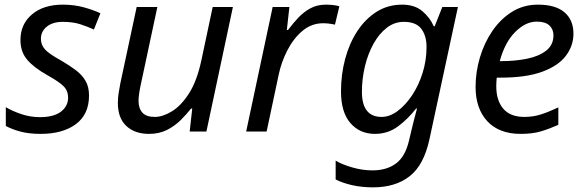

<svg xmlns="http://www.w3.org/2000/svg" viewBox="-20 -566 2517 826"><path d="M155 10Q106 10 69.5 0.5Q33 -9 5 -24V-105Q31 -89 70.5 -75.5Q110 -62 152 -62Q211 -62 242 -85.5Q273 -109 273 -146Q273 -175 254 -194.5Q235 -214 183 -243Q126 -275 97 -309Q68 -343 68 -394Q68 -462 117.5 -504Q167 -546 250 -546Q299 -546 340.5 -534.5Q382 -523 412 -509L384 -439Q358 -451 326 -461.5Q294 -472 250 -472Q207 -472 181.5 -451.5Q156 -431 156 -399Q156 -373 173.5 -353.5Q191 -334 244 -305Q278 -285 305 -265Q332 -245 347.5 -219Q363 -193 363 -155Q363 -74 306.5 -32Q250 10 155 10Z M621 10Q560 10 523.5 -24Q487 -58 487 -123Q487 -146 490.5 -166.5Q494 -187 498 -209L568 -536H657L585 -199Q576 -156 576 -132Q576 -100 592.5 -81.5Q609 -63 646 -63Q680 -63 719.5 -87Q759 -111 793 -164Q827 -217 846 -305L895 -536H982L868 0H796L807 -99H802Q783 -75 757.5 -49.5Q732 -24 698.5 -7Q665 10 621 10Z M1039 0 1153 -536H1225L1214 -437H1219Q1240 -465 1263 -489.5Q1286 -514 1315 -530Q1344 -546 1382 -546Q1396 -546 1411.5 -544.5Q1427 -543 1440 -539L1421 -460Q1394 -466 1370 -466Q1320 -466 1281 -433Q1242 -400 1216 -349Q1190 -298 1179 -245L1127 0Z M1585 240Q1536 240 1494.5 230.5Q1453 221 1424 206V125Q1450 141 1494.5 154Q1539 167 1582 167Q1644 167 1684 137Q1724 107 1740 37L1749 -1Q1754 -24 1761.5 -52Q1769 -80 1774 -99H1770Q1736 -55 1692.5 -22.5Q1649 10 1593 10Q1528 10 1487.5 -36.5Q1447 -83 1447 -173Q1447 -246 1465 -313Q1483 -380 1517.5 -432.5Q1552 -485 1600.5 -515.5Q1649 -546 1710 -546Q1764 -546 1797 -518Q1830 -490 1846 -453H1850L1883 -536H1950L1828 31Q1804 144 1742.5 192Q1681 240 1585 240ZM1622 -63Q1656 -63 1690 -88Q1724 -113 1752.5 -155.5Q1781 -198 1798 -252Q1815 -306 1815 -364Q1815 -412 1792.5 -442Q1770 -472 1717 -472Q1677 -472 1644 -446.5Q1611 -421 1587 -378Q1563 -335 1550 -281Q1537 -227 1537 -171Q1537 -63 1622 -63Z M2220 10Q2127 10 2076.5 -44.5Q2026 -99 2026 -192Q2026 -256 2044.5 -318.5Q2063 -381 2098 -432.5Q2133 -484 2182.5 -515Q2232 -546 2294 -546Q2370 -546 2408.5 -513Q2447 -480 2447 -421Q2447 -369 2414.5 -326Q2382 -283 2313 -257.5Q2244 -232 2134 -232H2117Q2116 -223 2115.5 -213Q2115 -203 2115 -195Q2115 -134 2145 -98.5Q2175 -63 2236 -63Q2274 -63 2308 -74Q2342 -85 2382 -104V-29Q2344 -12 2307.5 -1Q2271 10 2220 10ZM2137 -303Q2197 -303 2248 -313.5Q2299 -324 2330 -348.5Q2361 -373 2361 -414Q2361 -440 2343.5 -456.5Q2326 -473 2289 -473Q2241 -473 2196.5 -428.5Q2152 -384 2130 -303Z"/></svg>

Font: Noto Sans
Style: Italic
Weight: 400
Italic angle: -12°
Designer: Monotype Design Team
Foundry: Monotype Imaging Inc.
Version: Version 2.013; ttfautohint (v1.8.4.7-5d5b)